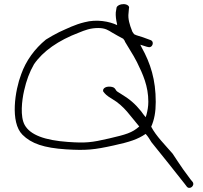

<svg xmlns="http://www.w3.org/2000/svg" viewBox="-20 -794 986 932"><path d="M83 -434C53 -356 28 -201 89 -140C132 -97 193 -76 301 -69C399 -63 437 -67 532 -88C610 -105 649 -118 687 -144C699 -131 707 -117 715 -104C766 -40 833 42 877 99L886 111C900 130 928 107 915 89L905 77C899 69 887 53 869 28C851 3 835 -23 818 -48C782 -90 737 -134 714 -179C729 -213 736 -250 736 -299C736 -407 711 -486 667 -565L661 -577L693 -567C701 -565 705 -564 710 -566C723 -571 727 -593 712 -599L674 -613C661 -618 643 -621 631 -628C626 -635 621 -641 620 -647C610 -672 600 -703 604 -731L606 -754C610 -764 597 -774 580 -774C562 -774 550 -767 546 -758L542 -734C541 -717 543 -699 548 -678C548 -676 548 -674 549 -672C511 -690 450 -702 390 -686C344 -675 307 -656 267 -638C245 -627 224 -615 203 -602C148 -557 106 -499 83 -434ZM97 -354C108 -403 123 -444 145 -482C188 -545 263 -598 364 -636C391 -647 418 -658 457 -658C491 -658 506 -647 524 -636L552 -620C560 -615 570 -611 578 -606C582 -601 586 -596 587 -591L610 -553C623 -532 635 -512 645 -492C674 -433 700 -376 700 -300C700 -277 696 -256 691 -237L687 -225C679 -235 671 -245 665 -254C636 -290 608 -314 566 -339C554 -346 545 -352 544 -355C539 -362 537 -369 524 -372C497 -378 476 -366 481 -350C491 -337 497 -330 524 -314C585 -278 612 -231 656 -180C621 -149 591 -141 510 -122C424 -102 396 -99 310 -105C197 -113 127 -139 100 -187C77 -228 86 -306 97 -354Z"/></svg>

Font: Stray Cat
Style: SuExt
Weight: 400
Version: Version 1.0